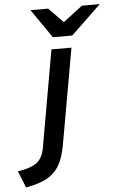

<svg xmlns="http://www.w3.org/2000/svg" viewBox="-136 -775 644 1037"><g transform="rotate(-5 186.0 -256.0)"><path d="M-37.5 219.5 -74 129Q-1 118.5 30.8 93Q62.5 67.5 71.5 14.5L164 -511H272.5L180.5 8.5Q168.5 77 143.5 119.2Q118.5 161.5 74.8 184.8Q31 208 -37.5 219.5ZM177.5 -576 69.5 -732H165.5L243.5 -652L348.5 -732H445.5L282.5 -576Z"/></g></svg>

Font: Overpass SemiBold
Style: Italic
Weight: 600
Italic angle: -10°
Designer: Delve Withrington, Dave Bailey, Thomas Jockin
Foundry: Delve Fonts LLC
Version: Version 4.000